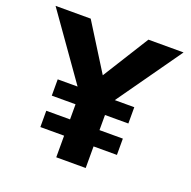

<svg xmlns="http://www.w3.org/2000/svg" viewBox="-122 -799 912 919"><g transform="rotate(20 334.0 -340.0)"><path d="M138 -270V-353H528V-270ZM138 -110V-193H528V-110ZM259 0V-325L8 -680H187L334 -445L481 -680H660L409 -325V0Z"/></g></svg>

Font: Teachers
Style: Regular
Weight: 400
Designer: Alfredo Marco Pradil, Chank Diesel
Version: Version 1.001